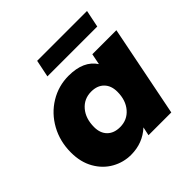

<svg xmlns="http://www.w3.org/2000/svg" viewBox="-189 -899 1073 1073"><g transform="rotate(-45 347.5 -362.5)"><path d="M688 -542 580 0H400L411 -51Q346 9 254 9Q194 9 141.5 -20.5Q89 -50 57 -106Q25 -162 25 -238Q25 -326 64.5 -397.5Q104 -469 171.5 -510Q239 -551 319 -551Q437 -551 485 -477L498 -542ZM449 -295Q449 -343 421.5 -371Q394 -399 346 -399Q289 -399 253 -357Q217 -315 217 -247Q217 -199 244.5 -171.5Q272 -144 320 -144Q377 -144 413 -186Q449 -228 449 -295ZM254 -734H648L627 -632H233Z"/></g></svg>

Font: Idrija
Style: Italic
Weight: 800
Italic angle: -11.3°
Designer: Julieta Ulanovsky
Foundry: Julieta Ulanovsky
Version: Version 7.200